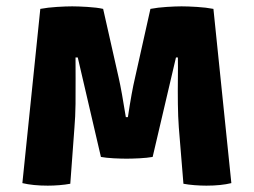

<svg xmlns="http://www.w3.org/2000/svg" viewBox="-20 -579 800 605"><path d="M107 -551Q131 -555.5 159.5 -557.2Q188 -559 207.5 -559Q226 -559 255.5 -557.2Q285 -555.5 305 -551L354 -334Q358.5 -314.5 364.5 -281.2Q370.5 -248 376.5 -210H383Q395 -290 405.5 -334L454 -551Q477.5 -555.5 505.5 -557.2Q533.5 -559 552 -559Q571.5 -559 600.5 -557.2Q629.5 -555.5 652.5 -551L709 -2Q676.5 6 630.5 6Q613 6 593.2 4.5Q573.5 3 558 0L543.5 -177Q541 -211 540.5 -251.5Q540 -292 540.5 -330.8Q541 -369.5 540.5 -398H534.5L461 -84.5Q444 -81.5 419.5 -80.2Q395 -79 379 -79Q362.5 -79 338.2 -80.2Q314 -81.5 298 -84.5L225 -398H218Q218 -369 218.2 -330.5Q218.5 -292 218 -251.5Q217.5 -211 214.5 -176L201.5 0Q185.5 3 166.8 4.5Q148 6 130.5 6Q84 6 50.5 -2Z"/></svg>

Font: Signika SC
Style: Bold
Weight: 700
Designer: Anna Giedryś
Foundry: Anna Giedryś
Version: Version 2.000; ttfautohint (v1.8.3) -l 8 -r 50 -G 200 -x 9 -